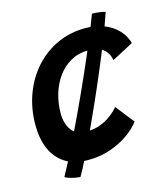

<svg xmlns="http://www.w3.org/2000/svg" viewBox="-102 -738 721 826"><g transform="rotate(-15 258.5 -325.0)"><path d="M384 -658Q399 -658 418.2 -655.5Q437.5 -653 443 -650Q426 -599.5 402.5 -539.5Q379 -479.5 352 -415.5Q325 -351.5 297 -288.5Q269 -225.5 242.5 -168.5Q216 -111.5 193.5 -66Q171 -20.5 154.5 8Q136 6.5 117.8 2Q99.5 -2.5 87.5 -9.5Q116 -62 148.8 -128Q181.5 -194 215.2 -266Q249 -338 280.8 -409.8Q312.5 -481.5 339.2 -545.5Q366 -609.5 384 -658ZM441 -162.5Q423.5 -137.5 389.2 -112.5Q355 -87.5 308.2 -70.8Q261.5 -54 206 -54Q143.5 -54 103.5 -80.2Q63.5 -106.5 44.2 -152.5Q25 -198.5 25 -257.5Q25 -330 48 -393Q71 -456 113.2 -503.8Q155.5 -551.5 213.2 -578.5Q271 -605.5 341 -605.5Q387.5 -605.5 424.2 -590.5Q461 -575.5 485 -549.5Q509 -523.5 517 -491.5L421.5 -441Q421 -446 417.5 -457.2Q414 -468.5 404.5 -480.8Q395 -493 377 -501.5Q359 -510 328.5 -510Q285 -510 250.5 -491Q216 -472 192 -439.2Q168 -406.5 155.5 -364.8Q143 -323 143 -278Q143 -233 163.8 -203.8Q184.5 -174.5 235 -174.5Q264 -174.5 288.5 -183.2Q313 -192 331.5 -204.5Q350 -217 361.8 -228.5Q373.5 -240 376.5 -244.5Z"/></g></svg>

Font: Grandstander Thin Medium
Style: Italic
Weight: 500
Italic angle: -15°
Version: Version 1.200